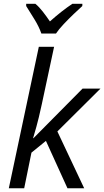

<svg xmlns="http://www.w3.org/2000/svg" viewBox="-20 -1011 560 1031"><path d="M27.3 0 188.5 -759.8H270.5L204.1 -449.7Q187.5 -373 175.3 -330.1Q163.1 -287.1 157.7 -269H159.7L423.3 -535.2H519.5L288.1 -305.2L432.1 0H342.3L226.6 -254.4L148.9 -191.4L109.9 0ZM202.1 -831.1Q189 -868.7 164.1 -908.7Q139.2 -948.7 120.6 -978.5V-990.7H169.9Q189.9 -974.1 209.7 -948.7Q229.5 -923.3 248 -896Q311.5 -952.6 368.7 -990.7H422.4L421.9 -978.5Q404.3 -962.9 376.7 -936.5Q349.1 -910.2 322.3 -881.8Q295.4 -853.5 280.8 -831.1Z"/></svg>

Font: Open Sans
Style: Italic
Weight: 400
Italic angle: -12°
Designer: Monotype Design Team
Foundry: Monotype Imaging Inc.
Version: Version 3.000; ttfautohint (v1.8.4)